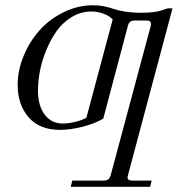

<svg xmlns="http://www.w3.org/2000/svg" viewBox="-20 -488 702 738"><path d="M332 -443.8Q291.5 -443.8 256.6 -423.1Q221.7 -402.3 198.2 -369.4Q174.8 -336.4 158 -295.7Q141.1 -254.9 133.5 -215.1Q126 -175.3 126 -140.1Q126 -81.5 151.9 -47.4Q177.7 -13.2 221.2 -13.2Q242.2 -13.2 268.3 -19.3Q294.4 -25.4 312 -35.2L413.1 -413.1Q401.4 -426.8 377.9 -435.3Q354.5 -443.8 332 -443.8ZM643.1 -456.1 472.2 184.1Q470.2 191.9 470.2 193.8Q470.2 206.1 487.8 206.1H563L557.1 230H252L257.8 206.1H377.9Q390.1 206.1 396.5 201.2Q402.8 196.3 405.8 184.1L559.1 -387.2Q560.1 -391.1 560.1 -397Q560.1 -409.2 543 -409.2H499Q486.8 -409.2 480.5 -404.3Q474.1 -399.4 471.2 -387.2L377 -32.2Q344.2 -12.7 296.9 -0.7Q249.5 11.2 210.9 11.2Q131.8 11.2 89.8 -37.4Q47.9 -85.9 47.9 -161.1Q47.9 -217.3 70.8 -272.9Q93.8 -328.6 132.1 -371.6Q170.4 -414.6 224.9 -441.2Q279.3 -467.8 337.9 -467.8Q360.4 -467.8 381.3 -463.4Q402.3 -459 417.7 -453.4Q433.1 -447.8 460.9 -443.4Q488.8 -439 522.9 -439Q549.8 -439 568.6 -441.4Q587.4 -443.8 595.5 -446.3Q603.5 -448.7 625 -456.1Z"/></svg>

Font: Flanker Steampunk
Style: Italic
Weight: 400
Italic angle: -12°
Designer: Alexey Kryukov, Leonardo Di Lena
Foundry: Alexey Kryukov, Leonardo Di Lena
Version: 1.210